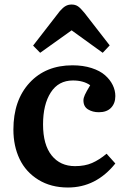

<svg xmlns="http://www.w3.org/2000/svg" viewBox="-20 -813 556 847"><path d="M157.2 -580.1 126 -611.8 244.1 -764.2Q258.3 -780.3 269.8 -786.6Q281.2 -793 295.9 -793Q312 -793 323.5 -785.4Q335 -777.8 352.1 -756.8L463.9 -612.8L433.1 -580.1L295.9 -679.2ZM279.8 14.2Q204.6 14.2 149.2 -20Q93.8 -54.2 66.4 -111.6Q39.1 -168.9 39.1 -241.2Q39.1 -370.6 110.4 -447.8Q181.6 -524.9 299.8 -524.9Q346.7 -524.9 383.8 -512.9Q420.9 -501 443.4 -481.2Q465.8 -461.4 477.3 -437.7Q488.8 -414.1 488.8 -389.2Q488.8 -357.4 470 -337.6Q451.2 -317.9 416 -317.9Q388.7 -317.9 368.4 -330.3Q348.1 -342.8 348.1 -370.1Q348.1 -380.9 354.5 -394.8Q360.8 -408.7 377.9 -437Q348.1 -458 301.8 -458Q237.8 -458 203.9 -405Q169.9 -352.1 169.9 -264.2Q169.9 -174.8 207.8 -127.4Q245.6 -80.1 311 -80.1Q354.5 -80.1 386.2 -94Q418 -107.9 450.2 -134.8L488.8 -91.8Q403.8 14.2 279.8 14.2Z"/></svg>

Font: Literata Book SemiBold
Style: Regular
Weight: 600
Designer: Latin by Veronika Burian and Jose Scaglione. Greek by Irene Vlachou. Cyrillic by Vera Evstafieva
Foundry: TypeTogether
Version: Version 2.003;PS 002.003;hotconv 1.0.88;makeotf.lib2.5.64775